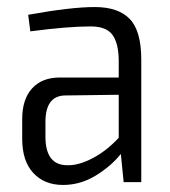

<svg xmlns="http://www.w3.org/2000/svg" viewBox="-20 -517 483 545"><path d="M249 -497Q316 -497 348.5 -463Q381 -429 381 -348V0H331L323 -80Q295 -45 251.5 -18.5Q208 8 159 8Q106 8 74.5 -26Q43 -60 43 -123V-179Q43 -235 71 -266Q99 -297 150 -297H317V-348Q316 -396 298.5 -419Q281 -442 237 -442Q173 -442 66 -428L60 -475Q181 -497 249 -497ZM171 -48Q203 -47 243 -68Q283 -89 317 -126V-248L162 -246Q109 -243 109 -171V-129Q109 -48 171 -48Z"/></svg>

Font: exo2condensed_l
Style: Regular
Weight: 300
Width: 3
Designer: Natanael Gama
Version: Version 1.001;PS 001.001;hotconv 1.0.70;makeotf.lib2.5.58329